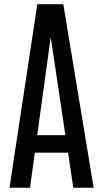

<svg xmlns="http://www.w3.org/2000/svg" viewBox="-20 -879 483 899"><path d="M24.4 0H120.6L143.1 -164.1H298.8L323.2 0H418.5L276.4 -859.4H154.8ZM154.3 -246.1 216.8 -700.2H218.3L286.1 -246.1Z"/></svg>

Font: Antonio
Style: Regular
Weight: 400
Designer: Vernon Adams
Foundry: Vernon Adams
Version: Version 1.002